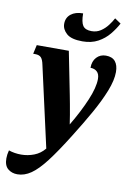

<svg xmlns="http://www.w3.org/2000/svg" viewBox="-133 -837 768 1138"><g transform="rotate(10 251.5 -267.5)"><path d="M297 -605Q230 -605 201.5 -630.5Q173 -656 173 -689Q173 -726 200 -747.5Q227 -769 273 -769Q273 -717 287.5 -695.5Q302 -674 340 -674Q371 -674 395 -690Q419 -706 436.5 -729Q454 -752 465 -773L502 -748Q484 -714 457 -681Q430 -648 390.5 -626.5Q351 -605 297 -605ZM54 238Q20 238 -3 218.5Q-26 199 -26 156Q-26 133 -19 107Q16 119 56 119Q96 119 133.5 104.5Q171 90 197 58L88 -428Q82 -458 70.5 -470Q59 -482 35 -482H23L35 -536H228L279 -279Q283 -257 289 -226.5Q295 -196 300 -164.5Q305 -133 309 -107Q361 -194 394 -272Q427 -350 427 -401Q427 -431 411.5 -445Q396 -459 372 -459Q372 -499 394 -522.5Q416 -546 450 -546Q488 -546 506.5 -523.5Q525 -501 525 -460Q525 -411 499 -345Q473 -279 429.5 -202Q386 -125 335 -44Q271 59 223.5 121Q176 183 136 210.5Q96 238 54 238Z"/></g></svg>

Font: Noto Serif Condensed ExtraBold
Style: Italic
Weight: 800
Width: 3
Italic angle: -12°
Designer: Monotype Design Team
Foundry: Monotype Imaging Inc.
Version: Version 2.014; ttfautohint (v1.8.4.7-5d5b)